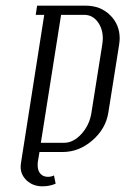

<svg xmlns="http://www.w3.org/2000/svg" viewBox="-20 -532 439 672"><path d="M52.2 51.3Q52.2 47.9 53.2 40L134.8 -480H105L109.9 -512.2H279.8Q331.5 -512.2 365.2 -479.2Q398.9 -446.3 398.9 -397.5Q398.9 -390.6 397 -376L358.9 -136.2Q349.6 -80.6 303 -40.3Q256.3 0 199.2 0H118.2L112.8 32.2Q111.8 37.1 111.8 45.9Q111.8 65.4 121.6 76.2Q131.3 86.9 147.9 86.9Q159.2 86.9 168.9 82L174.8 110.8Q153.8 120.1 128.9 120.1Q95.7 120.1 74 100.1Q52.2 80.1 52.2 51.3ZM123 -32.2H204.1Q236.8 -32.2 264.9 -63Q293 -93.8 299.8 -136.2L337.9 -376Q339.8 -389.6 339.8 -397Q339.8 -432.1 321.5 -456.1Q303.2 -480 274.9 -480H193.8Z"/></svg>

Font: Gawaa
Style: Italic
Weight: 400
Designer: T. Christopher White
Version: Version 1.0